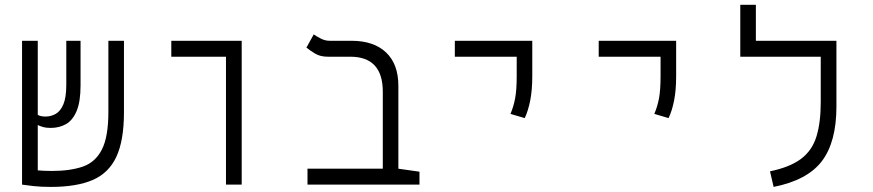

<svg xmlns="http://www.w3.org/2000/svg" viewBox="-20 -752 3556 782"><path d="M187.5 9.3Q147.5 9.3 116.2 5.9Q85 2.4 70.3 0H69.8V-585.9H133.8V-284.2Q145 -277.3 165.5 -277.3Q187 -277.3 206.3 -287.8Q225.6 -298.3 237.8 -326.4Q250 -354.5 250 -407.2V-585.9H308.1V-404.3Q308.1 -337.4 292 -299.6Q275.9 -261.7 248.5 -246.3Q221.2 -231 186.5 -231Q168.9 -231 157.2 -234.1Q145.5 -237.3 133.8 -242.7V-58.1Q145.5 -57.1 160.2 -56.4Q174.8 -55.7 191.4 -55.7Q266.1 -55.7 317.4 -73.5Q368.7 -91.3 395 -143.1Q421.4 -194.8 421.4 -295.9V-585.9H484.9V-294.9Q484.9 -180.2 454.1 -113.8Q423.3 -47.4 357.7 -19Q292 9.3 187.5 9.3Z M900.4 0V-521H677.7V-585.9H964.4V0Z M1688.5 -52.7V0H1232.4V-64.9H1539.1V-378.4Q1539.1 -521 1406.7 -521H1315.4Q1284.7 -521 1263.9 -533.4Q1243.2 -545.9 1228 -558.1L1257.8 -611.8Q1269 -604 1286.4 -595Q1303.7 -585.9 1323.2 -585.9H1411.6Q1502.4 -585.9 1552.5 -538.3Q1602.5 -490.7 1602.5 -402.8V-64.9Z M2117.2 -271 2059.1 -288.1Q2071.8 -317.9 2078.1 -351.6Q2084.5 -385.3 2084.5 -441.4V-521H1832.5V-585.9H2147.9V-441.4Q2147.9 -385.3 2139.6 -343Q2131.3 -300.8 2117.2 -271Z M2703.1 -271 2645 -288.1Q2657.7 -317.9 2664.1 -351.6Q2670.4 -385.3 2670.4 -441.4V-521H2418.5V-585.9H2733.9V-441.4Q2733.9 -385.3 2725.6 -343Q2717.3 -300.8 2703.1 -271Z M3322.8 -585.9H3386.7V-318.4Q3386.7 -173.8 3327.6 -95.9Q3268.6 -18.1 3130.9 9.3L3116.2 -54.2Q3198.2 -71.3 3243.2 -105.5Q3288.1 -139.6 3305.4 -196.3Q3322.8 -252.9 3322.8 -335.9V-521H2995.1V-732.4H3058.6V-585.9Z"/></svg>

Font: CaskaydiaCove NFP Light
Style: Regular
Weight: 300
Designer: Aaron Bell
Foundry: Saja Typeworks
Version: Version 2111.001; VTT 6.35;Nerd Fonts 3.1.1